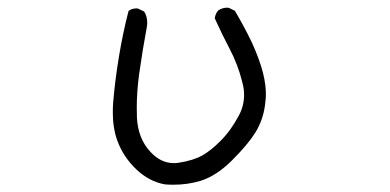

<svg xmlns="http://www.w3.org/2000/svg" viewBox="-20 -498 1040 512"><path d="M280.8 -198.2Q280.8 -156.2 293 -122.6Q309.1 -79.1 343.5 -46.4Q377.9 -13.7 419.9 -6.3Q431.2 -5.4 441.9 -5.4Q480.5 -5.4 514.2 -15.6Q557.1 -28.8 599.1 -70.8Q641.1 -112.8 660.6 -144Q684.1 -181.6 688 -229.5Q689 -238.3 689 -245.1Q689 -252 688.7 -257.8Q688.5 -263.7 687.5 -270.5Q684.1 -301.3 669.9 -340.3Q662.1 -361.8 651.9 -384.3Q630.9 -427.7 606.4 -469.2L590.3 -477.1Q588.4 -477.5 586.4 -477.5Q584.5 -477.5 581.3 -477.3Q578.1 -477.1 574.7 -476.1Q567.4 -474.1 561.5 -469.7Q554.2 -460.9 552.7 -449.2Q571.3 -407.7 592.8 -366.9Q614.3 -326.2 626 -279.3Q630.9 -261.7 630.9 -245.1Q630.9 -215.3 616.7 -189.5Q595.2 -148.9 566.9 -121.1Q542 -96.2 519.5 -83.5Q496.1 -70.3 456.5 -64Q449.7 -63 443.4 -63Q408.7 -63 380.9 -93.3Q348.1 -128.4 345.2 -184.1Q344.7 -197.8 344.7 -211.4Q344.7 -253.4 351.1 -300.8Q359.9 -363.8 371.6 -426.3Q372.6 -432.1 372.6 -437.5Q372.6 -454.6 364.3 -467.3L348.1 -475.1Q346.2 -475.6 344.7 -475.6Q331.5 -475.6 322.8 -468.8Q307.6 -410.2 297.1 -346.7Q286.6 -283.2 281.7 -224.1Q280.8 -210.9 280.8 -198.2Z"/></svg>

Font: NaikaiFont
Style: Light
Weight: 300
Version: Version 1.89